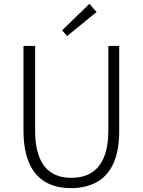

<svg xmlns="http://www.w3.org/2000/svg" viewBox="-20 -968 744 1001"><path d="M351.6 12.7Q159.2 12.7 115.2 -168.9Q102.5 -220.7 102.5 -285.2V-728.5H163.1V-288.1Q163.1 -59.6 325.2 -42Q338.9 -41 351.6 -41Q510.7 -41 539.1 -210.9Q544.9 -247.1 544.9 -288.1V-728.5H601.6V-285.2Q601.6 -33.2 418 5.9Q386.7 12.7 351.6 12.7ZM330.1 -780.3 303.7 -809.6 446.3 -948.2 483.4 -905.3Z"/></svg>

Font: Taipei Sans TC Beta Light
Style: Regular
Weight: 300
Designer: JT Foundry
Foundry: JT Foundry
Version: Version 1.000